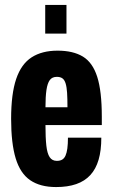

<svg xmlns="http://www.w3.org/2000/svg" viewBox="-20 -745 457 777"><path d="M207 12Q143 12 102.5 -15.5Q62 -43 43.5 -104Q25 -165 25 -264Q25 -365 45.5 -425.5Q66 -486 108 -513Q150 -540 213 -540Q276 -540 315.5 -516Q355 -492 373.5 -434Q392 -376 392 -273V-239H164Q164 -188 167.5 -156Q171 -124 181 -109Q191 -94 210 -94Q223 -94 231.5 -99Q240 -104 245 -115Q250 -126 252.5 -144Q255 -162 255 -188H390Q390 -136 379 -98.5Q368 -61 345.5 -36.5Q323 -12 288.5 0Q254 12 207 12ZM164 -311H253Q253 -346 251.5 -369.5Q250 -393 245.5 -407.5Q241 -422 232.5 -428Q224 -434 210 -434Q191 -434 181.5 -421Q172 -408 168 -381Q164 -354 164 -311ZM163 -609V-725H249V-609Z"/></svg>

Font: Archivo ExtraCondensed ExtraBold
Style: Regular
Weight: 800
Width: 2
Designer: Hector Gatti
Foundry: Omnibus-Type
Version: Version 2.001